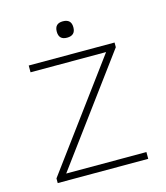

<svg xmlns="http://www.w3.org/2000/svg" viewBox="-99 -717 685 793"><g transform="rotate(-15 243.5 -320.0)"><path d="M94 -29H437V0H50V-20L383 -471H60V-500H427V-480ZM243 -640Q279 -640 279 -605Q279 -570 243 -570Q208 -570 208 -605Q208 -640 243 -640Z"/></g></svg>

Font: Fivo Sans Thin
Style: Regular
Weight: 250
Foundry: Alexander Slobzheninov
Version: 1.0